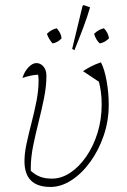

<svg xmlns="http://www.w3.org/2000/svg" viewBox="-20 -733 503 761"><path d="M180 8Q77 8 77 -94Q77 -126 85.5 -165Q94 -204 105 -246.5Q116 -289 124.5 -332Q133 -375 133 -415Q133 -424 131 -437Q104 -436 69 -424Q77 -450 93 -466.5Q109 -483 124 -483Q141 -483 152.5 -469Q164 -455 164 -433Q164 -391 154.5 -344Q145 -297 133 -249.5Q121 -202 111.5 -155.5Q102 -109 102 -67Q102 -58 102 -56Q121 -39 140.5 -32Q160 -25 186 -25Q223 -25 258 -48Q293 -71 321.5 -112Q350 -153 366.5 -206Q383 -259 383 -319Q383 -346 380 -368Q377 -390 372 -409L309 -451Q326 -462 341.5 -470Q357 -478 380 -486Q394 -460 402.5 -412.5Q411 -365 411 -318Q411 -254 391 -195.5Q371 -137 337.5 -91Q304 -45 263 -18.5Q222 8 180 8ZM275 -534 266 -539 307 -709 311 -713 337 -704Q327 -669 311.5 -627.5Q296 -586 275 -534ZM205 -621Q223 -600 224 -581Q209 -564 188 -561Q172 -580 166 -599Q183 -616 205 -621ZM392 -621Q409 -603 412 -581Q395 -564 375 -561Q359 -577 353 -599Q370 -616 392 -621Z"/></svg>

Font: Piazzolla Thin
Style: Italic
Weight: 100
Italic angle: -11.3°
Designer: Juan Pablo del Peral
Foundry: Huerta Tipografica
Version: Version 1.330